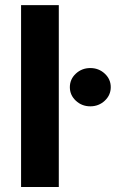

<svg xmlns="http://www.w3.org/2000/svg" viewBox="-20 -748 463 768"><path d="M215.2 -727.5V0H64.3V-727.5ZM341.2 -322.7Q307.4 -322.7 283.4 -345.1Q259.4 -367.5 259.4 -399.2Q259.4 -431.2 283.4 -453.5Q307.4 -475.8 341.2 -475.8Q375 -475.8 399 -453.5Q423 -431.2 423 -399.4Q423 -367.6 399 -345.1Q375 -322.7 341.2 -322.7Z"/></svg>

Font: Inter V
Style: 
Weight: 400
Designer: Rasmus Andersson
Foundry: rsms
Version: Version 4.000;git-a3f224843